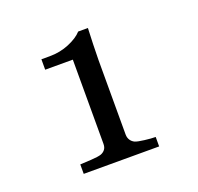

<svg xmlns="http://www.w3.org/2000/svg" viewBox="-90 -803 680 660"><g transform="rotate(-20 250.0 -473.0)"><path d="M385.3 -239.3H109.4V-273.9Q124 -274.4 150.4 -276.1Q176.8 -277.8 186.5 -281.2Q196.3 -284.7 202.4 -292.5Q208.5 -300.3 208.5 -313V-621.1H107.4V-659.2H137.7Q175.8 -659.2 209 -673.1Q242.2 -687 258.8 -705.6H294.4Q293.5 -683.6 292.2 -647.2Q291 -610.8 291 -589.8V-316.9Q291 -305.7 296.6 -296.9Q302.2 -288.1 312 -283.7Q321.3 -279.8 345.5 -276.9Q369.6 -273.9 385.3 -273.9Z"/></g></svg>

Font: UniBurma_GGSerif
Style: Book
Weight: 400
Designer: Victor San Kho Lin (for Burmese only and related typography optimization with it)
Foundry: http://www.unimm.org
Version: 2.0